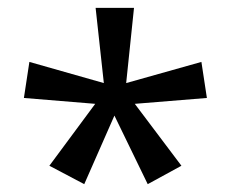

<svg xmlns="http://www.w3.org/2000/svg" viewBox="-20 -780 591 490"><path d="M322 -760 302 -568 494 -622 508 -530 324 -515 443 -357 357 -310 272 -485 195 -310 106 -357 223 -515 41 -530 55 -622 245 -568 224 -760Z"/></svg>

Font: Noto Sans Phoenician
Style: Regular
Weight: 400
Designer: Monotype Design Team
Foundry: Monotype Imaging Inc.
Version: Version 2.001; ttfautohint (v1.8.4.7-5d5b)